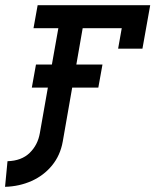

<svg xmlns="http://www.w3.org/2000/svg" viewBox="-24 -549 644 742"><path d="M432.5 -361 446.5 -440H295.5L271 -299.5H372L356 -210.5H255L218.5 -2Q209 51.5 177 90.5Q145 129.5 97.8 150.5Q50.5 171.5 -4.5 173L5 74Q59 72.5 90.5 42Q122 11.5 130 -34.5L161 -210.5H99L115 -299.5H176.5L201.5 -440H105.5L121.5 -529H556.5L526.5 -361Z"/></svg>

Font: JuliaMono
Style: Bold Italic
Weight: 700
Italic angle: -9°
Monospace: yes
Designer: cormullion
Foundry: corm
Version: Version 0.057; ttfautohint (v1.8.4)